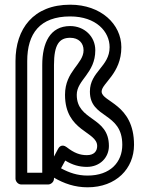

<svg xmlns="http://www.w3.org/2000/svg" viewBox="-20 -761 633 818"><path d="M210 -94V-484C210 -572 233 -600 279 -600C315 -600 336 -578 336 -547C336 -488 257 -459 257 -357C257 -200 394 -202 394 -139C394 -117 381 -100 350 -100C321 -100 296 -109 264 -134C243 -150 230 -133 227 -126ZM210 -4C253 21 299 37 353 37C475 37 551 -43 551 -144C551 -319 413 -326 413 -371C413 -406 497 -447 497 -560C497 -658 410 -741 279 -741C122 -741 46 -638 46 -501V0C46 11 56 25 71 25H185C196 25 210 15 210 0ZM96 -25V-501C96 -618 150 -691 279 -691C390 -691 447 -626 447 -560C447 -477 363 -456 363 -371C363 -254 501 -285 501 -144C501 -71 451 -13 353 -13C310 -13 275 -25 240 -44L258 -77C289 -58 318 -50 350 -50C407 -50 444 -91 444 -139C444 -266 307 -244 307 -357C307 -421 386 -448 386 -547C386 -606 339 -650 279 -650C193 -650 160 -578 160 -484V-25Z"/></svg>

Font: Falling Sky
Style: Ou
Weight: 400
Designer: Paul D. Hunt
Foundry: Adobe Systems Incorporated
Version: Version 1.02